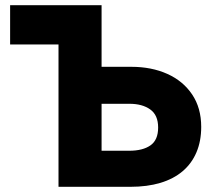

<svg xmlns="http://www.w3.org/2000/svg" viewBox="-20 -720 820 740"><path d="M205.5 -548.5H19V-700H371.5ZM205.5 0V-700H371.5V-462.5H486.5Q564 -462.5 624.8 -435.2Q685.5 -408 720.5 -356Q755.5 -304 755.5 -231Q755.5 -176 737.2 -133Q719 -90 684 -60.2Q649 -30.5 598.2 -15.2Q547.5 0 482.5 0ZM371.5 -139H478Q530.5 -139 560 -159.8Q589.5 -180.5 589.5 -228.5Q589.5 -276.5 559 -298.2Q528.5 -320 479 -320H371.5Z"/></svg>

Font: Geologica Roman
Style: Bold
Weight: 700
Designer: Sindre Bremnes, Frode Helland
Foundry: Monokrom Skriftforlag AS
Version: Version 1.010;gftools[0.9.28]